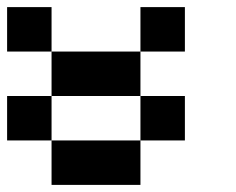

<svg xmlns="http://www.w3.org/2000/svg" viewBox="-20 -520 665 540"><path d="M500 -375H375V-500H500ZM0 -375V-500H125V-375ZM125 -375H375V-250H125ZM0 -125V-250H125V-125ZM375 -125V-250H500V-125ZM125 -125H375V0H125Z"/></svg>

Font: Tiny5
Style: Regular
Weight: 400
Designer: Stefan Schmidt
Foundry: Made with Bits'n'Picas by Kreative Software
Version: Version 1.002; ttfautohint (v1.8.4.7-5d5b)